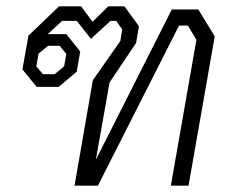

<svg xmlns="http://www.w3.org/2000/svg" viewBox="-20 -588 746 608"><path d="M274 -334 361 -458 367 -495 348 -522H330L268 -465L223 -522H177L131 -480H190L234 -425L223 -361L166 -313H96L51 -368L70 -475L167 -568H237L273 -519L323 -568H374L420 -505L411 -452L327 -327L284 -85H285L524 -558H608L660 -473L577 0H521L602 -462L575 -507H547L290 0H216ZM153 -353 183 -378 190 -417 169 -443H132L102 -418L95 -378L116 -353Z"/></svg>

Font: Chakra Petch Light
Style: Italic
Weight: 300
Italic angle: -10°
Designer: Katatrad Aksorn Co.,Ltd.
Foundry: Cadson Demak Co.,Ltd.
Version: Version 1.000; ttfautohint (v1.6)